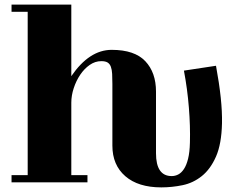

<svg xmlns="http://www.w3.org/2000/svg" viewBox="-20 -729 1007 832"><path d="M916 -444Q930 -368 936.5 -306.5Q943 -245 942 -195Q940 -105 916 -50.5Q892 4 854.5 34Q817 64 771 73.5Q725 83 679 83Q579 83 523 34.5Q467 -14 467 -98V-365Q467 -390 466 -408.5Q465 -427 460.5 -439.5Q456 -452 446.5 -458Q437 -464 419 -464Q392 -464 368.5 -447.5Q345 -431 327.5 -405Q310 -379 299.5 -347Q289 -315 289 -284V30H359V61H30V30H100V-678H30V-709H289V-399Q367 -513 464 -513Q563 -513 609.5 -464Q656 -415 656 -332V-65Q656 34 724 34Q739 34 752.5 27Q766 20 777 3.5Q788 -13 795 -41Q802 -69 803 -111Q805 -181 798.5 -262.5Q792 -344 777 -423Z"/></svg>

Font: Cafe24 ClassicType
Style: Regular
Weight: 400
Designer: Cafe24 thkim, hmlim, mnelim & 4IR
Foundry: Cafe24
Version: Version 1.000